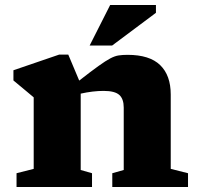

<svg xmlns="http://www.w3.org/2000/svg" viewBox="-20 -752 801 772"><path d="M431.5 -55.5 477.5 -68.5V-319.5Q477.5 -354 459.8 -370.2Q442 -386.5 396.5 -386.5Q354 -386.5 304.5 -375.5V-68.5L350 -55.5V0H46.5V-55.5L115.5 -73V-360.5Q107.5 -367.5 87.8 -383.8Q68 -400 34 -428.5V-469.5L218 -532.5H254.5L298.5 -428Q346.5 -465.5 375.8 -486.5Q405 -507.5 423.5 -517.2Q442 -527 457.5 -529.2Q473 -531.5 493 -531.5Q581.5 -531.5 624 -490.2Q666.5 -449 666.5 -372V-73L736 -55.5V0H431.5ZM340.5 -569 423 -732H607V-700.5L431 -569Z"/></svg>

Font: Newsreader 6pt
Style: Bold
Weight: 700
Designer: Hugues Gentile
Foundry: Production Type
Version: Version 1.003; ttfautohint (v1.8.3)